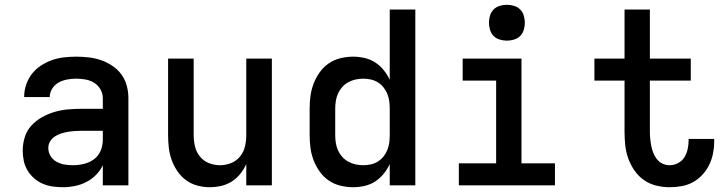

<svg xmlns="http://www.w3.org/2000/svg" viewBox="-20 -775 3040 803"><path d="M243 8Q222 8 200.5 5Q179 2 159 -6.5Q139 -15 122.5 -29.5Q106 -44 95 -62.5Q84 -81 79.5 -102Q75 -123 75 -145Q75 -173 83.5 -201Q92 -229 111.5 -250Q131 -271 156 -285Q181 -299 208.5 -307Q236 -315 264.5 -317.5Q293 -320 322 -320H410V-365Q410 -384 400 -401.5Q390 -419 373.5 -429Q357 -439 337.5 -442.5Q318 -446 299 -446Q280 -446 261 -442.5Q242 -439 225.5 -430Q209 -421 198.5 -404.5Q188 -388 188 -369Q188 -369 188 -369Q188 -369 188 -369Q188 -369 188 -369Q188 -369 188 -369H81Q81 -369 81 -369.5Q81 -370 81 -370Q81 -396 89.5 -421Q98 -446 113.5 -466Q129 -486 151 -500.5Q173 -515 197 -523.5Q221 -532 247 -535Q273 -538 299 -538Q325 -538 351 -535Q377 -532 402 -523.5Q427 -515 449.5 -500Q472 -485 487.5 -464Q503 -443 510 -417Q517 -391 517 -365V0H410V-84Q399 -61 381 -43Q363 -25 340.5 -13.5Q318 -2 293 3Q268 8 243 8ZM285 -84Q308 -84 331 -89.5Q354 -95 372.5 -108.5Q391 -122 400.5 -144Q410 -166 410 -189V-228H322Q307 -228 292.5 -227Q278 -226 263.5 -223.5Q249 -221 235 -216.5Q221 -212 209 -204Q197 -196 189.5 -183.5Q182 -171 182 -156Q182 -138 191.5 -122.5Q201 -107 216.5 -98.5Q232 -90 249.5 -87Q267 -84 285 -84Z M857 8Q831 8 805 1Q779 -6 758 -21.5Q737 -37 722 -59Q707 -81 698 -106Q689 -131 686 -157.5Q683 -184 683 -210V-530H790V-210Q790 -186 795.5 -162.5Q801 -139 816 -120.5Q831 -102 853.5 -93Q876 -84 900 -84Q924 -84 946.5 -93Q969 -102 984 -120.5Q999 -139 1004.5 -162.5Q1010 -186 1010 -210V-530H1117V0H1010V-89Q1000 -67 985 -48Q970 -29 949.5 -16Q929 -3 905 2.5Q881 8 857 8Z M1457 8Q1430 8 1403.5 1.5Q1377 -5 1355 -20Q1333 -35 1317 -57.5Q1301 -80 1291.5 -105Q1282 -130 1278.5 -156.5Q1275 -183 1275 -210V-320Q1275 -347 1278.5 -373.5Q1282 -400 1291.5 -425Q1301 -450 1317 -472.5Q1333 -495 1355 -510Q1377 -525 1403.5 -531.5Q1430 -538 1457 -538Q1481 -538 1505 -532.5Q1529 -527 1549 -514Q1569 -501 1584.5 -482Q1600 -463 1610 -441V-735H1717V0H1610V-89Q1600 -67 1584.5 -48Q1569 -29 1549 -16Q1529 -3 1505 2.5Q1481 8 1457 8ZM1499 -84Q1515 -84 1531 -87.5Q1547 -91 1560.5 -99.5Q1574 -108 1584 -120.5Q1594 -133 1600 -148Q1606 -163 1608 -178.5Q1610 -194 1610 -210V-320Q1610 -336 1608 -351.5Q1606 -367 1600 -382Q1594 -397 1584 -409.5Q1574 -422 1560.5 -430.5Q1547 -439 1531 -442.5Q1515 -446 1499 -446Q1483 -446 1467 -442.5Q1451 -439 1436.5 -431Q1422 -423 1411 -410.5Q1400 -398 1393.5 -383.5Q1387 -369 1384.5 -352.5Q1382 -336 1382 -320V-210Q1382 -194 1384.5 -177.5Q1387 -161 1393.5 -146.5Q1400 -132 1411 -119.5Q1422 -107 1436.5 -99Q1451 -91 1467 -87.5Q1483 -84 1499 -84Z M1899 0V-92H2055V-438H1915V-530H2161V-92H2301V0ZM2100 -605Q2085 -605 2070 -609.5Q2055 -614 2044.5 -624.5Q2034 -635 2029.5 -650Q2025 -665 2025 -680Q2025 -695 2029.5 -710Q2034 -725 2044.5 -735.5Q2055 -746 2070 -750.5Q2085 -755 2100 -755Q2115 -755 2130 -750.5Q2145 -746 2155.5 -735.5Q2166 -725 2170.5 -710Q2175 -695 2175 -680Q2175 -665 2170.5 -650Q2166 -635 2155.5 -624.5Q2145 -614 2130 -609.5Q2115 -605 2100 -605Z M2780 8Q2752 8 2724 1Q2696 -6 2673 -22Q2650 -38 2633.5 -62Q2617 -86 2607.5 -112.5Q2598 -139 2595 -167.5Q2592 -196 2592 -224V-438H2466V-530H2592V-735H2698V-530H2869V-438H2698V-224Q2698 -209 2699.5 -194Q2701 -179 2704 -164Q2707 -149 2712.5 -135Q2718 -121 2727.5 -109Q2737 -97 2751 -90.5Q2765 -84 2780 -84Q2799 -84 2816 -93Q2833 -102 2842.5 -117.5Q2852 -133 2856 -151.5Q2860 -170 2860 -188Q2860 -190 2860 -191Q2860 -192 2860 -194H2967Q2967 -191 2967 -188.5Q2967 -186 2967 -183Q2967 -158 2962 -133Q2957 -108 2946 -85.5Q2935 -63 2917.5 -44Q2900 -25 2878 -13Q2856 -1 2831 3.5Q2806 8 2780 8Z"/></svg>

Font: Iosevka Curly SmBdEx
Style: Regular
Weight: 600
Width: 7
Monospace: yes
Designer: Belleve Invis
Foundry: Belleve Invis
Version: Version 11.1.0; ttfautohint (v1.8.3)